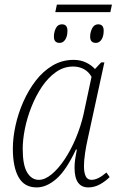

<svg xmlns="http://www.w3.org/2000/svg" viewBox="-20 -807 508 837"><path d="M221 -754 228 -787H468L461 -754ZM240 -620Q215 -620 215 -647Q215 -667 223.5 -684Q232 -701 250 -701Q274 -701 274 -673Q274 -649 264.5 -634.5Q255 -620 240 -620ZM398 -620Q373 -620 373 -647Q373 -667 382 -684Q391 -701 408 -701Q432 -701 432 -673Q432 -649 422.5 -634.5Q413 -620 398 -620ZM140 10Q86 10 61 -34.5Q36 -79 36 -159Q36 -206 47.5 -259Q59 -312 81.5 -363Q104 -414 136 -455.5Q168 -497 209.5 -521.5Q251 -546 301 -546Q331 -546 355 -534.5Q379 -523 394 -506L421 -535H435L363 -204Q356 -174 351 -140.5Q346 -107 346 -83Q346 -55 353.5 -39Q361 -23 379 -23Q407 -23 444 -55L458 -35Q439 -16 415 -3Q391 10 365 10Q305 10 305 -76Q305 -95 308 -115Q311 -135 315 -155H311Q269 -65 226 -27.5Q183 10 140 10ZM149 -23Q176 -23 205.5 -47.5Q235 -72 262.5 -113.5Q290 -155 311 -205.5Q332 -256 344 -308L379 -472Q367 -494 346 -505.5Q325 -517 299 -517Q258 -517 223.5 -492.5Q189 -468 162.5 -428.5Q136 -389 117 -341Q98 -293 88.5 -245.5Q79 -198 79 -158Q79 -87 98.5 -55Q118 -23 149 -23Z"/></svg>

Font: Noto Serif SemiCondensed ExtraLight
Style: Italic
Weight: 200
Width: 4
Italic angle: -12°
Designer: Monotype Design Team
Foundry: Monotype Imaging Inc.
Version: Version 2.013